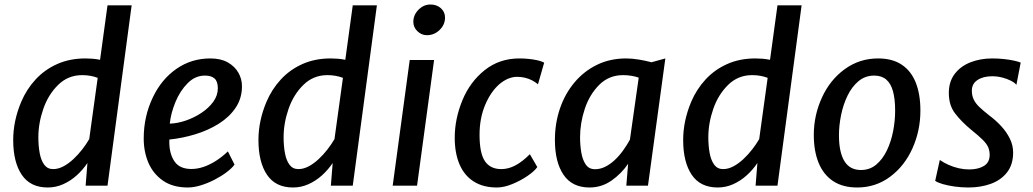

<svg xmlns="http://www.w3.org/2000/svg" viewBox="-20 -823 4578 851"><path d="M191.5 8Q114.5 8 76.5 -48.2Q38.5 -104.5 38.5 -202.5Q38.5 -287 74 -371.5Q97.5 -427 137.5 -470.5Q177.5 -514 233.2 -539Q289 -564 358.5 -564Q373 -564 389.2 -562.8Q405.5 -561.5 423.5 -558L456.5 -799.5H563.5L456.5 0H359.5L367.5 -100.5Q347 -70 319.8 -45.5Q292.5 -21 260 -6.5Q227.5 8 191.5 8ZM215.5 -73.5Q238 -73.5 260.8 -85.5Q283.5 -97.5 305 -117.5Q326.5 -137.5 344.5 -160.8Q362.5 -184 375.5 -206.5L413 -478Q381.5 -490 344 -490Q282 -490 238 -447Q194 -404 172 -340.5Q150 -277 150 -214.5Q150 -176 156 -144Q162 -112 176.2 -92.8Q190.5 -73.5 215.5 -73.5Z M812.5 8Q746 8 702 -22.5Q658 -53.5 637.2 -103Q616.5 -152.5 617 -211.5Q617.5 -307.5 657 -390.5Q695 -471 761.5 -517.5Q828 -564 912.5 -564Q958.5 -564 989.5 -546.5Q1020.5 -529 1036.5 -501Q1052.5 -473 1052.5 -441Q1052.5 -387.5 1024.8 -346Q997 -304.5 950.2 -275Q903.5 -245.5 846.2 -228Q789 -210.5 730.5 -204.5V-188.5Q731.5 -139 754.2 -106.5Q777 -74 828.5 -74Q854.5 -74 882 -83.2Q909.5 -92.5 937 -110Q964.5 -127.5 990 -152L1019.5 -93.5Q1008 -77.5 984.5 -59.8Q961 -42 931 -26.5Q901 -11 870 -1.5Q839 8 812.5 8ZM732.5 -275Q767 -276 804 -288.8Q841 -301.5 873.2 -323Q905.5 -344.5 925.5 -372.2Q945.5 -400 945.5 -431.5Q945.5 -462 931 -475Q916.5 -488 888.5 -488Q867 -488 848 -479.8Q829 -471.5 812 -454.5Q778 -420.5 757.5 -370.5Q737 -320.5 732.5 -275Z M1278.5 8Q1201.5 8 1163.5 -48.2Q1125.5 -104.5 1125.5 -202.5Q1125.5 -287 1161 -371.5Q1184.5 -427 1224.5 -470.5Q1264.5 -514 1320.2 -539Q1376 -564 1445.5 -564Q1460 -564 1476.2 -562.8Q1492.5 -561.5 1510.5 -558L1543.5 -799.5H1650.5L1543.5 0H1446.5L1454.5 -100.5Q1434 -70 1406.8 -45.5Q1379.5 -21 1347 -6.5Q1314.5 8 1278.5 8ZM1302.5 -73.5Q1325 -73.5 1347.8 -85.5Q1370.5 -97.5 1392 -117.5Q1413.5 -137.5 1431.5 -160.8Q1449.5 -184 1462.5 -206.5L1500 -478Q1468.5 -490 1431 -490Q1369 -490 1325 -447Q1281 -404 1259 -340.5Q1237 -277 1237 -214.5Q1237 -176 1243 -144Q1249 -112 1263.2 -92.8Q1277.5 -73.5 1302.5 -73.5Z M1720.5 0 1796 -557H1904L1828.5 0ZM1872 -667Q1848.5 -667 1830.2 -684.5Q1812 -702 1812 -726.5Q1812 -756.5 1834.8 -779.8Q1857.5 -803 1888 -803Q1916 -803 1934.2 -786.5Q1952.5 -770 1952.5 -745Q1952.5 -713.5 1928.5 -690.2Q1904.5 -667 1872 -667Z M2182.5 8Q2121.5 8 2079.8 -18.5Q2038 -45 2016.8 -94.5Q1995.5 -144 1995.5 -212.5Q1995.5 -296 2029.5 -378.5Q2063 -460 2128.2 -512Q2193.5 -564 2282 -564Q2302 -564 2322.5 -562Q2343 -560 2361.2 -556Q2379.5 -552 2392 -545.5L2364.5 -449.5Q2352.5 -459.5 2338 -467Q2323.5 -474.5 2306.8 -478.5Q2290 -482.5 2272 -482.5Q2252 -482.5 2232.2 -474.2Q2212.5 -466 2193.5 -450Q2155 -416.5 2130.2 -357.5Q2105.5 -298.5 2105.5 -225.5Q2105.5 -144 2129.2 -108.8Q2153 -73.5 2202 -73.5Q2233.5 -73.5 2264.2 -89.8Q2295 -106 2328.5 -139.5L2361.5 -82.5Q2348.5 -64 2317.8 -43Q2287 -22 2250.2 -7Q2213.5 8 2182.5 8Z M2593 8Q2516 8 2477.8 -48.2Q2439.5 -104.5 2439.5 -202.5Q2439.5 -276.5 2461.8 -341.8Q2484 -407 2525.8 -457Q2567.5 -507 2625.5 -535.5Q2683.5 -564 2755.5 -564Q2780.5 -564 2811.5 -559Q2842.5 -554 2867.5 -547L2929 -564L2852 0H2756L2764 -97Q2734 -53 2690.2 -22.5Q2646.5 8 2593 8ZM2617 -73Q2640.5 -73 2662.2 -83.8Q2684 -94.5 2703.8 -112.8Q2723.5 -131 2740.8 -154.8Q2758 -178.5 2772 -204L2811 -479Q2778.5 -490 2741.5 -490Q2679 -490 2636 -447Q2593 -404 2572 -340.8Q2551 -277.5 2551 -214.5Q2551 -179.5 2556.5 -147Q2562 -114.5 2576.2 -93.8Q2590.5 -73 2617 -73Z M3161 8Q3084 8 3046 -48.2Q3008 -104.5 3008 -202.5Q3008 -287 3043.5 -371.5Q3067 -427 3107 -470.5Q3147 -514 3202.8 -539Q3258.5 -564 3328 -564Q3342.5 -564 3358.8 -562.8Q3375 -561.5 3393 -558L3426 -799.5H3533L3426 0H3329L3337 -100.5Q3316.5 -70 3289.2 -45.5Q3262 -21 3229.5 -6.5Q3197 8 3161 8ZM3185 -73.5Q3207.5 -73.5 3230.2 -85.5Q3253 -97.5 3274.5 -117.5Q3296 -137.5 3314 -160.8Q3332 -184 3345 -206.5L3382.5 -478Q3351 -490 3313.5 -490Q3251.5 -490 3207.5 -447Q3163.5 -404 3141.5 -340.5Q3119.5 -277 3119.5 -214.5Q3119.5 -176 3125.5 -144Q3131.5 -112 3145.8 -92.8Q3160 -73.5 3185 -73.5Z M3779.5 8Q3715.5 8 3672.8 -20.2Q3630 -48.5 3608.5 -100.8Q3587 -153 3587 -225Q3587 -312.5 3623.5 -391.5Q3659 -469 3724.2 -516.5Q3789.5 -564 3872 -564Q3935 -564 3976.5 -536.5Q4018 -509 4038.8 -457.2Q4059.5 -405.5 4059.5 -332.5Q4059.5 -244.5 4024.5 -166Q3989.5 -87.5 3925.5 -39.8Q3861.5 8 3779.5 8ZM3796 -69.5Q3835 -69.5 3863.5 -93.2Q3892 -117 3910.8 -156Q3929.5 -195 3938.5 -241.2Q3947.5 -287.5 3947.5 -332.5Q3947.5 -384 3938 -418.5Q3928.5 -453 3908 -470.5Q3887.5 -488 3855 -488Q3815 -488 3785.5 -463.5Q3756 -439 3736.8 -399.5Q3717.5 -360 3708 -313.5Q3698.5 -267 3698.5 -223.5Q3698.5 -148.5 3722.5 -109Q3746.5 -69.5 3796 -69.5Z M4272 8Q4241.5 8 4211.2 3.8Q4181 -0.5 4158 -7.2Q4135 -14 4125 -21.5L4145.5 -114Q4163.5 -101.5 4185 -92Q4206.5 -82.5 4229.8 -77.2Q4253 -72 4275.5 -72Q4315.5 -72 4341 -87.5Q4366.5 -103 4366.5 -136.5Q4366.5 -155 4360 -170.2Q4353.5 -185.5 4335.8 -203.2Q4318 -221 4285 -247.5Q4242 -283 4213.8 -319.5Q4185.5 -356 4185.5 -410.5Q4185.5 -461.5 4211.8 -495.8Q4238 -530 4281.8 -547Q4325.5 -564 4378 -564Q4405.5 -564 4430.2 -561.2Q4455 -558.5 4474.5 -554.2Q4494 -550 4504 -545.5L4485 -447Q4477.5 -456.5 4460.5 -465.2Q4443.5 -474 4421.8 -479.5Q4400 -485 4377.5 -485Q4338 -485 4312.8 -468.5Q4287.5 -452 4287.5 -421Q4287.5 -399 4296 -381.5Q4304.5 -364 4321.8 -347.8Q4339 -331.5 4364.5 -311.5Q4393.5 -290 4417.5 -264Q4441.5 -238 4456 -208.5Q4470.5 -179 4470.5 -147Q4470.5 -93.5 4443.5 -59Q4416.5 -24.5 4371.5 -8.2Q4326.5 8 4272 8Z"/></svg>

Font: Koeln Type Sans
Style: Italic
Weight: 400
Italic angle: -7.5°
Designer: Eben Sorkin
Foundry: Eben Sorkin
Version: Version 2.001